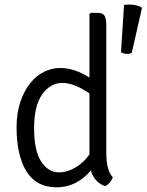

<svg xmlns="http://www.w3.org/2000/svg" viewBox="-20 -790 628 822"><path d="M238 -499Q298 -499 363 -458V-729L369 -735H396Q419 -735 427 -723.5Q435 -712 435 -685V-138Q435 -59 463 -31Q453 -4 430 7Q384 -9 369 -60Q307 12 223 12Q136 12 93.5 -56Q51 -124 51 -245Q51 -306 67 -353.5Q83 -401 109 -433.5Q135 -466 168.5 -482.5Q202 -499 238 -499ZM233 -52Q267 -52 302.5 -72.5Q338 -93 363 -129V-390Q297 -435 247 -435Q196 -435 161 -386.5Q126 -338 126 -241Q126 -144 156.5 -98Q187 -52 233 -52ZM498 -566 511 -769Q558 -775 588 -757L544 -563Q521 -554 498 -566Z"/></svg>

Font: Signika
Style: Light
Weight: 300
Designer: Anna Giedrys
Foundry: Anna Giedrys
Version: Version 1.001